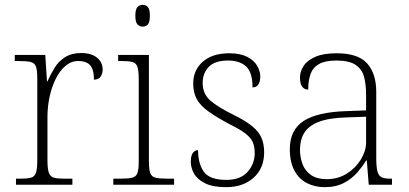

<svg xmlns="http://www.w3.org/2000/svg" viewBox="-20 -763 1689 793"><path d="M46 0V-25H64Q92 -25 107.5 -29Q123 -33 128.5 -49.5Q134 -66 134 -101V-439Q134 -473 128.5 -488Q123 -503 106.5 -507Q90 -511 56 -511H41V-536H167L174 -427H176Q189 -456 205.5 -483Q222 -510 249 -527Q276 -544 315 -544Q357 -544 380.5 -525Q404 -506 404 -475Q404 -459 395.5 -446.5Q387 -434 368 -434Q368 -463 361 -479.5Q354 -496 339.5 -503.5Q325 -511 303 -511Q274 -511 250.5 -491Q227 -471 210.5 -438Q194 -405 185 -364Q176 -323 176 -280V-100Q176 -65 182 -49Q188 -33 203 -29Q218 -25 246 -25H279V0Z M448 0V-25H475Q509 -25 525.5 -29Q542 -33 547.5 -48Q553 -63 553 -97V-435Q553 -471 547.5 -487Q542 -503 526.5 -507Q511 -511 483 -511H468V-536H595V-98Q595 -64 600.5 -48.5Q606 -33 623 -29Q640 -25 673 -25H699V0ZM569 -653Q556 -653 547.5 -662.5Q539 -672 539 -698Q539 -724 547.5 -733.5Q556 -743 569 -743Q583 -743 591 -733.5Q599 -724 599 -698Q599 -672 591 -662.5Q583 -653 569 -653Z M914 10Q859 10 827 -6Q795 -22 781.5 -46Q768 -70 768 -95Q768 -112 772 -122.5Q776 -133 783 -138Q790 -143 798 -143Q798 -87 822 -53.5Q846 -20 915 -20Q973 -20 1002.5 -53Q1032 -86 1032 -131Q1032 -156 1024.5 -174.5Q1017 -193 995 -210.5Q973 -228 930 -249Q874 -279 840.5 -303Q807 -327 792.5 -354Q778 -381 778 -418Q778 -474 818 -508.5Q858 -543 927 -543Q972 -543 1000.5 -528.5Q1029 -514 1042 -491.5Q1055 -469 1055 -447Q1055 -426 1047 -414Q1039 -402 1023 -402Q1023 -464 996.5 -488.5Q970 -513 922 -513Q867 -513 842 -486.5Q817 -460 817 -421Q817 -375 849 -347.5Q881 -320 944 -289Q995 -264 1022.5 -241Q1050 -218 1060.5 -192.5Q1071 -167 1071 -134Q1071 -68 1027.5 -29Q984 10 914 10Z M1321 10Q1281 10 1248 -6.5Q1215 -23 1196 -58.5Q1177 -94 1177 -147Q1177 -226 1233.5 -263Q1290 -300 1409 -304L1492 -307V-371Q1492 -413 1484 -444.5Q1476 -476 1449.5 -494.5Q1423 -513 1370 -513Q1323 -513 1297.5 -498.5Q1272 -484 1262.5 -457Q1253 -430 1253 -393Q1237 -393 1228 -405Q1219 -417 1219 -443Q1219 -467 1233.5 -490Q1248 -513 1281.5 -528Q1315 -543 1370 -543Q1459 -543 1496.5 -501Q1534 -459 1534 -383V-111Q1534 -76 1538.5 -57Q1543 -38 1555 -31.5Q1567 -25 1593 -25H1599V0H1503L1495 -100H1492Q1479 -78 1457 -52Q1435 -26 1401.5 -8Q1368 10 1321 10ZM1329 -23Q1376 -23 1412.5 -46Q1449 -69 1470.5 -104.5Q1492 -140 1492 -174V-281L1411 -278Q1338 -276 1296 -259.5Q1254 -243 1236.5 -214Q1219 -185 1219 -145Q1219 -112 1230 -84Q1241 -56 1265.5 -39.5Q1290 -23 1329 -23Z"/></svg>

Font: Noto Serif Khmer ExtraLight
Style: Regular
Weight: 250
Version: Version 2.003